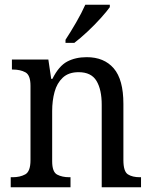

<svg xmlns="http://www.w3.org/2000/svg" viewBox="-20 -786 637 806"><path d="M25 0V-42H33Q64 -42 86 -54Q108 -66 108 -114V-426Q108 -471 86.5 -482.5Q65 -494 35 -494H30V-536H183L195 -455H200Q227 -509 262 -527.5Q297 -546 344 -546Q417 -546 457.5 -499Q498 -452 498 -350V-114Q498 -66 517 -54Q536 -42 567 -42H572V0H407V-346Q407 -410 385 -446.5Q363 -483 310 -483Q268 -483 243.5 -460Q219 -437 209 -400Q199 -363 199 -320V-109Q199 -64 220 -53Q241 -42 271 -42H276V0ZM255 -619Q276 -651 299.5 -691.5Q323 -732 338 -766H441V-756Q429 -739 403.5 -710.5Q378 -682 347.5 -653.5Q317 -625 292 -606H255Z"/></svg>

Font: Noto Serif Hebrew SemiCondensed
Style: Regular
Weight: 400
Width: 4
Designer: Monotype Design Team
Foundry: Monotype Imaging Inc.
Version: Version 2.004; ttfautohint (v1.8.4.7-5d5b)